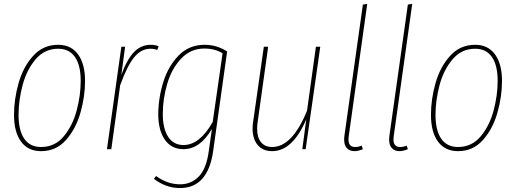

<svg xmlns="http://www.w3.org/2000/svg" viewBox="-20 -756 2616 973"><path d="M51 -174Q51 -254 74.5 -336Q98 -418 148.5 -473.5Q199 -529 275 -529Q340 -529 375.5 -480.5Q411 -432 411 -346Q411 -266 387.5 -184Q364 -102 314 -46Q264 10 188 10Q122 10 86.5 -38.5Q51 -87 51 -174ZM389 -346Q389 -425 360 -467Q331 -509 275 -509Q206 -509 160.5 -455.5Q115 -402 94.5 -324.5Q74 -247 74 -174Q74 -95 103 -53Q132 -11 188 -11Q258 -11 303 -65Q348 -119 368.5 -196Q389 -273 389 -346Z M784 -522 777 -503Q761 -509 743 -509Q694 -509 658.5 -464Q623 -419 589 -324L544 0H522L595 -519H614L595 -377Q623 -454 658.5 -491.5Q694 -529 745 -529Q763 -529 784 -522Z M1131 -495 1060 11Q1033 197 892 197Q854 197 820 184Q786 171 760 150L771 136Q828 178 893 178Q949 178 987.5 138.5Q1026 99 1038 10L1054 -103Q994 0 910 0Q850 0 816.5 -46.5Q783 -93 782 -174Q782 -257 807 -338.5Q832 -420 885 -474.5Q938 -529 1017 -529Q1079 -529 1131 -495ZM805 -178Q805 -105 832 -63Q859 -21 910 -21Q992 -21 1058 -138L1108 -486Q1069 -510 1016 -510Q946 -510 898 -459Q850 -408 827.5 -331.5Q805 -255 805 -178Z M1260 -105Q1260 -122 1263 -140L1317 -519H1339L1286 -140Q1283 -121 1283 -104Q1283 -59 1303 -35Q1323 -11 1359 -11Q1461 -11 1536 -195L1581 -519H1603L1529 0H1512L1532 -151Q1463 10 1359 10Q1313 10 1286.5 -20.5Q1260 -51 1260 -105Z M1747 -64Q1746 -59 1746 -49Q1746 -11 1780 -11Q1796 -11 1813 -18L1819 0Q1795 10 1777 10Q1752 10 1738 -5Q1724 -20 1724 -49Q1724 -59 1725 -65L1819 -733L1841 -736Z M1975 -64Q1974 -59 1974 -49Q1974 -11 2008 -11Q2024 -11 2041 -18L2047 0Q2023 10 2005 10Q1980 10 1966 -5Q1952 -20 1952 -49Q1952 -59 1953 -65L2047 -733L2069 -736Z M2164 -174Q2164 -254 2187.5 -336Q2211 -418 2261.5 -473.5Q2312 -529 2388 -529Q2453 -529 2488.5 -480.5Q2524 -432 2524 -346Q2524 -266 2500.5 -184Q2477 -102 2427 -46Q2377 10 2301 10Q2235 10 2199.5 -38.5Q2164 -87 2164 -174ZM2502 -346Q2502 -425 2473 -467Q2444 -509 2388 -509Q2319 -509 2273.5 -455.5Q2228 -402 2207.5 -324.5Q2187 -247 2187 -174Q2187 -95 2216 -53Q2245 -11 2301 -11Q2371 -11 2416 -65Q2461 -119 2481.5 -196Q2502 -273 2502 -346Z"/></svg>

Font: Fira Sans Extra Condensed Thin
Style: Italic
Weight: 250
Width: 3
Italic angle: -8°
Designer: Carrois Corporate & Edenspiekermann AG
Foundry: Carrois Corporate GbR & Edenspiekermann AG
Version: Version 4.203